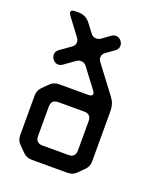

<svg xmlns="http://www.w3.org/2000/svg" viewBox="-149 -914 877 1023"><g transform="rotate(20 289.5 -402.5)"><path d="M103 -11Q123 9 152 9H356Q385 9 405 -11L438 -44Q458 -64 458 -93V-379Q458 -420 434 -451L318 -605Q309 -617 309 -629Q309 -648 327 -660L372 -692Q389 -704 389 -723Q389 -739 377 -752Q365 -765 349 -765Q336 -765 325 -757L279 -724Q268 -716 254 -716Q234 -716 222 -733L185 -782Q159 -814 121 -814H100Q76 -814 76 -800Q76 -793 84 -782L156 -686Q165 -674 165 -662Q165 -643 147 -631L88 -589Q71 -577 71 -558Q71 -542 83 -529Q95 -516 111 -516Q124 -516 135 -524L195 -567Q206 -575 220 -575Q240 -575 252 -558L333 -451Q341 -440 341 -433Q341 -419 317 -419H152Q122 -419 102 -399L70 -367Q50 -347 50 -318V-93Q50 -64 70 -44ZM141 -122V-288Q141 -328 181 -328H327Q367 -328 367 -288V-122Q367 -82 327 -82H181Q141 -82 141 -122Z"/></g></svg>

Font: WDXL Lubrifont SC
Style: Regular
Weight: 400
Designer: [WDXL Lubrifont] Copyright 2020-2022 (c) NightFurySL2001, Skr-ZERO; [ZCOOL QingKe HuangYou] Copyright 2018-2022 (c) The 
Version: Version 2.001;hotconv 1.1.1;makeotfexe 2.6.0